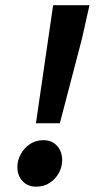

<svg xmlns="http://www.w3.org/2000/svg" viewBox="-20 -690 371 722"><path d="M115.1 -226.4 179.8 -670.4H316.5L288 -543.7L205 -226.4ZM116.1 12Q84.2 12 64.7 -8.9Q45.3 -29.9 45.3 -62.5Q45.3 -86.7 57.9 -109.9Q70.5 -133.2 92.3 -148Q114.2 -162.9 143.3 -162.9Q175.5 -162.9 194.6 -141.5Q213.8 -120.2 213.8 -88Q213.8 -63 201.7 -40.3Q189.6 -17.5 167.5 -2.7Q145.3 12 116.1 12Z"/></svg>

Font: Source Sans Variable
Style: Italic
Weight: 200
Italic angle: -11°
Designer: Paul D. Hunt
Foundry: Adobe Systems Incorporated
Version: Version 3.006;hotconv 1.0.111;makeotfexe 2.5.65597